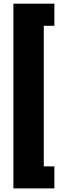

<svg xmlns="http://www.w3.org/2000/svg" viewBox="-20 -853 322 1043"><path d="M275.4 -712.9H217.8V50.8H275.4V170.4H52.7V-833H275.4Z"/></svg>

Font: Vazir Black FD
Style: Black-FD
Weight: 900
Designer: Saber Rastikerdar
Foundry: Saber Rastikerdar
Version: Version 30.0.0